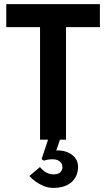

<svg xmlns="http://www.w3.org/2000/svg" viewBox="-20 -680 529 935"><path d="M301.5 0H175V-548H10.5V-660H466.5V-548H301.5ZM240 235Q214.5 235 193.5 226Q151.5 209 123 177L174.5 133.5Q204 169 240 169Q264 169 274 158.5Q284 148 284 134Q284 124 280 116.5Q266.5 95.5 236.5 95.5Q226 95.5 218.8 96.5Q211.5 97.5 205 99Q198.5 100.5 194 102.5L182.5 95L221 -21L273.5 -4L254 53L263 52.5Q276 52.5 290 55.5Q309 60 324.8 69.8Q340.5 79.5 350.2 95Q360 110.5 360 132.5Q360 177 330.5 205Q298.5 235 240 235Z"/></svg>

Font: Lucymar Sans SemiBold
Style: Regular
Weight: 600
Foundry: The League of Moveable Type (original font) / Main changes by Cristiano Sobral with portions from Mirco Monsees
Version: Version 2.001;August 30, 2020;FontCreator 13.0.0.2681 64-bit